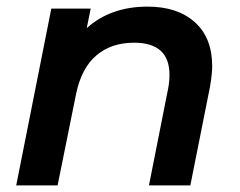

<svg xmlns="http://www.w3.org/2000/svg" viewBox="-20 -560 725 580"><path d="M621 -360Q621 -336 614 -296L555 0H430L488 -293Q492 -313 492 -334Q492 -431 385 -431Q316 -431 271 -392.5Q226 -354 210 -277L154 0H29L135 -534H254L242 -475Q314 -540 426 -540Q516 -540 568.5 -493Q621 -446 621 -360Z"/></svg>

Font: Montserrat Alternates SemiBold
Style: Italic
Weight: 600
Italic angle: -11.3°
Designer: Julieta Ulanovsky
Foundry: Julieta Ulanovsky
Version: Version 7.200